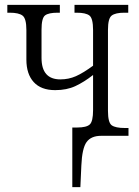

<svg xmlns="http://www.w3.org/2000/svg" viewBox="-20 -556 569 786"><path d="M276 210V-34H296Q334 -34 347.5 -46.5Q361 -59 361 -105V-249Q324 -220 288.5 -203.5Q253 -187 206 -187Q148 -187 118 -220Q88 -253 88 -312V-433Q88 -480 72.5 -492Q57 -504 20 -504H10V-536H225V-504H216Q179 -504 164.5 -493Q150 -482 150 -434V-319Q150 -231 227 -231Q261 -231 290.5 -244Q320 -257 361 -287V-433Q361 -481 346 -492.5Q331 -504 294 -504H285V-536H505V-504H489Q453 -504 437.5 -492.5Q422 -481 422 -434V-102Q422 -54 437.5 -43Q453 -32 491 -32H506V0H394Q353 0 334.5 25.5Q316 51 313 122L309 210Z"/></svg>

Font: Noto Serif Condensed Light
Style: Regular
Weight: 300
Width: 3
Designer: Monotype Design Team
Foundry: Monotype Imaging Inc.
Version: Version 2.013